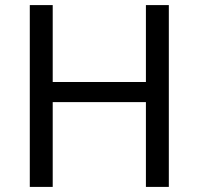

<svg xmlns="http://www.w3.org/2000/svg" viewBox="-20 -734 781 754"><path d="M643 0H553V-333H187V0H97V-714H187V-412H553V-714H643Z"/></svg>

Font: Noto Sans Ambassadori
Style: Regular
Weight: 400
Designer: Monotype Design Team
Foundry: Monotype Imaging Inc.
Version: Version 2.013